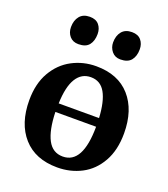

<svg xmlns="http://www.w3.org/2000/svg" viewBox="-147 -912 902 1028"><g transform="rotate(20 304.0 -398.0)"><path d="M573 -282Q573 -187 535.5 -120.5Q498 -54 435.5 -21.5Q373 11 298 11Q173 11 104 -66.5Q35 -144 35 -277Q35 -371 73 -437Q111 -503 174 -536.5Q237 -570 311 -570Q436 -570 504.5 -492.5Q573 -415 573 -282ZM304 -505Q251 -505 221.5 -457.5Q192 -410 189 -314H419Q414 -407 386.5 -456Q359 -505 304 -505ZM306 -54Q419 -54 420 -265H188Q191 -162 219.5 -108Q248 -54 306 -54ZM111 -721Q111 -759 130.5 -783Q150 -807 188 -807Q223 -807 240.5 -786Q258 -765 258 -734Q258 -695 239.5 -671.5Q221 -648 179 -648Q147 -648 129 -669Q111 -690 111 -721ZM351 -721Q351 -759 370.5 -783Q390 -807 428 -807Q463 -807 480.5 -786Q498 -765 498 -734Q498 -695 479 -671.5Q460 -648 418 -648Q387 -648 369 -670Q351 -692 351 -721Z"/></g></svg>

Font: Koeln Type Serif
Style: Bold
Weight: 700
Designer: Eben Sorkin
Foundry: Eben Sorkin
Version: Version 2.002